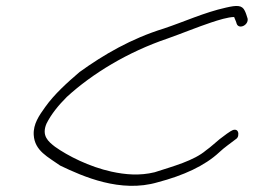

<svg xmlns="http://www.w3.org/2000/svg" viewBox="-20 -651 835 632"><path d="M91 -207C94 -154 139 -134 178 -106C253 -70 377 -15 499 -51C583 -73 654 -105 702 -150C719 -166 737 -178 755 -192C760 -195 763 -199 764 -204C766 -214 763 -224 753 -224C748 -224 744 -222 739 -219L727 -211L703 -193C688 -181 675 -168 658 -156C618 -122 551 -104 489 -84C440 -72 393 -76 347 -86C274 -102 203 -138 161 -168C139 -185 116 -204 133 -244C149 -276 173 -305 200 -332C284 -409 401 -480 531 -524C579 -541 630 -562 675 -577C699 -585 731 -595 751 -595V-594C754 -586 757 -581 759 -573C766 -553 799 -568 795 -590C792 -599 790 -607 786 -615C777 -635 759 -634 724 -626C652 -610 588 -580 519 -557C412 -524 321 -471 242 -414C201 -379 159 -341 129 -299C109 -271 89 -243 91 -207Z"/></svg>

Font: Stray Cat
Style: ExtObl
Weight: 400
Version: Version 1.0